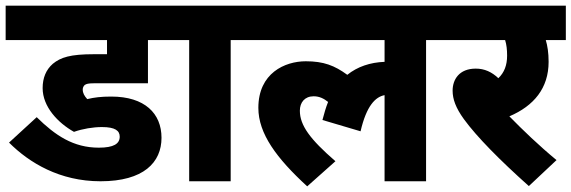

<svg xmlns="http://www.w3.org/2000/svg" viewBox="-20 -642 2024 680"><path d="M341 -192C388 -192 404 -179 404 -158C404 -133 383 -119 330 -119C240 -119 176 -162 110 -227L12 -137C84 -65 192 0 336 0C489 0 552 -67 552 -154C552 -240 493 -300 374 -300C338 -300 314 -297 289 -291C279 -302 273 -312 273 -325C273 -332 276 -337 280 -341C286 -345 293 -347 312 -347H504V-500H595V-622H0V-500H359V-450H313C229 -450 195 -439 167 -416C143 -395 131 -366 131 -330C131 -264 185 -207 242 -175C273 -186 310 -192 341 -192Z M797 -500H879V-622H582V-500H650V0H797Z M865 -500H1342V-423C1291 -421 1246 -406 1210 -377C1165 -410 1126 -425 1063 -425C989 -425 895 -383 895 -260C895 -169 959 -82 1068 18L1168 -71C1078 -149 1042 -198 1042 -250C1042 -279 1059 -301 1091 -301C1111 -301 1127 -293 1142 -281C1134 -261 1128 -240 1122 -217L1257 -177C1278 -268 1310 -299 1342 -305V0H1489V-500H1571V-622H865Z M1951 -75C1888 -127 1831 -182 1784 -230C1871 -267 1923 -330 1923 -423C1923 -455 1919 -480 1913 -500H1984V-622H1557V-500H1769C1774 -484 1776 -466 1776 -445C1776 -411 1766 -385 1745 -365C1722 -387 1696 -399 1665 -399C1606 -399 1583 -360 1583 -321C1583 -291 1594 -260 1623 -220C1669 -157 1750 -75 1853 17Z"/></svg>

Font: Noto Sans SemiCondensed ExtraBold
Style: Italic
Weight: 800
Width: 4
Italic angle: -12°
Designer: Monotype Design Team
Foundry: Monotype Imaging Inc.
Version: Version 2.013